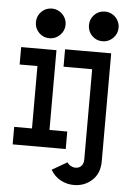

<svg xmlns="http://www.w3.org/2000/svg" viewBox="-60 -760 635 982"><g transform="rotate(5 257.5 -269.5)"><path d="M438.5 -718.3Q459.5 -718.3 477.1 -708Q494.6 -697.8 504.9 -680.2Q515.1 -662.6 515.1 -642.1Q515.1 -610.8 492.7 -588.4Q470.2 -565.9 438.5 -565.9Q406.7 -565.9 384.8 -588.1Q362.8 -610.4 362.8 -642.1Q362.8 -673.8 384.8 -696Q406.7 -718.3 438.5 -718.3ZM488.8 45.9Q488.8 108.4 450 143.8Q411.1 179.2 357.4 179.2Q320.8 179.2 288.8 162.1Q256.8 145 237.3 111.3L314.9 66.4Q321.3 77.1 333.3 83.7Q345.2 90.3 358.4 90.3Q375.5 90.3 387.2 78.6Q398.9 66.9 398.9 43.9V-418.9H252V-508.3H488.8ZM167 -710Q187.5 -710 205.1 -699.7Q222.7 -689.5 233.2 -671.9Q243.7 -654.3 243.7 -633.8Q243.7 -602.5 220.9 -580.1Q198.2 -557.6 167 -557.6Q135.3 -557.6 113.3 -579.8Q91.3 -602.1 91.3 -633.8Q91.3 -665.5 113.3 -687.7Q135.3 -710 167 -710ZM299.8 -90.3V-0.5H27.3V-90.3H118.7V-410.6H27.3V-500H208.5V-90.3Z"/></g></svg>

Font: Anka/Coder Narrow
Style: Bold
Weight: 700
Width: 3
Monospace: yes
Version: Version 001.100